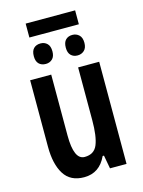

<svg xmlns="http://www.w3.org/2000/svg" viewBox="-125 -903 734 986"><g transform="rotate(-15 242.0 -410.0)"><path d="M374 -830V-756H111V-830ZM158 -712Q179 -712 193 -698.5Q207 -685 207 -657Q207 -630 193 -616.5Q179 -603 158 -603Q135 -603 121.5 -616.5Q108 -630 108 -657Q108 -685 121.5 -698.5Q135 -712 158 -712ZM327 -712Q348 -712 362.5 -698.5Q377 -685 377 -657Q377 -630 362.5 -616.5Q348 -603 327 -603Q305 -603 291.5 -616.5Q278 -630 278 -657Q278 -685 291.5 -698.5Q305 -712 327 -712ZM425 -543V0H337L324 -71H317Q280 10 198 10Q125 10 91.5 -43.5Q58 -97 58 -189V-543H170V-219Q170 -90 227 -90Q278 -90 295.5 -133.5Q313 -177 313 -262V-543Z"/></g></svg>

Font: Noto Sans ExtraCondensed SemiBold
Style: Regular
Weight: 600
Width: 2
Designer: Monotype Design Team
Foundry: Monotype Imaging Inc.
Version: Version 2.013; ttfautohint (v1.8.4.7-5d5b)